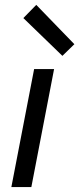

<svg xmlns="http://www.w3.org/2000/svg" viewBox="-20 -761 322 781"><path d="M26.2 0ZM107.5 0H26.2L118.8 -480H200ZM233.8 -533.8 75 -687.5 127.5 -741.2 282.5 -581.2Z"/></svg>

Font: Cambay
Style: Italic
Weight: 400
Italic angle: -11°
Designer: Pooja Saxena
Foundry: Pooja Saxena
Version: Version 1.019;PS 001.019;hotconv 1.0.70;makeotf.lib2.5.58329